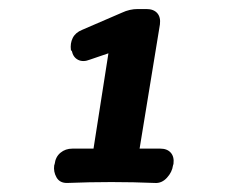

<svg xmlns="http://www.w3.org/2000/svg" viewBox="-20 -706 540 425"><path d="M220 -588 179 -574Q164 -568 153 -573.5Q142 -579 139 -593L137 -595Q135 -610 141 -622Q147 -634 162 -640L250 -678Q267 -686 285 -686H304Q320 -686 328 -677Q336 -668 334 -652L289 -377H335Q350 -377 358 -368Q366 -359 364 -343L363 -340Q361 -325 349.5 -312.5Q338 -300 323 -301Q275 -303 226.5 -303Q178 -303 128 -301Q112 -301 105 -313.5Q98 -326 100 -340L101 -343Q103 -359 114 -368Q125 -377 140 -377H187Z"/></svg>

Font: Winky Sans SemiBold
Style: Italic
Weight: 600
Italic angle: -8.97852°
Designer: Simon Atzbach
Foundry: typofactur
Version: Version 1.205